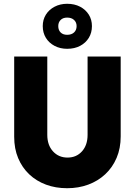

<svg xmlns="http://www.w3.org/2000/svg" viewBox="-20 -979 713 1015"><path d="M618 -258Q618 -258 618 -258Q618 -258 618 -258Q618 -195 596.5 -144.5Q575 -94 536.5 -58Q498 -22 446.5 -3Q395 16 335 16Q274 16 223 -3Q172 -22 134.5 -57.5Q97 -93 76 -143Q55 -193 55 -256Q55 -361 55 -468Q55 -575 55 -680Q99 -680 143 -680Q187 -680 230 -680Q230 -577 230 -473Q230 -369 230 -266Q230 -212 260 -179Q290 -146 337 -146Q384 -146 413.5 -179Q443 -212 443 -266Q443 -369 443 -473Q443 -577 443 -680Q487 -680 531 -680Q575 -680 618 -680Q618 -576 618 -469Q618 -362 618 -258ZM335 -721Q335 -721 335 -721Q335 -721 335 -721Q298 -721 268.5 -736.5Q239 -752 222.5 -779Q206 -806 206 -841Q206 -875 222.5 -901.5Q239 -928 268.5 -943.5Q298 -959 335 -959Q374 -959 403.5 -943.5Q433 -928 449.5 -901.5Q466 -875 466 -841Q466 -806 449.5 -779Q433 -752 403.5 -736.5Q374 -721 335 -721ZM335 -795Q335 -795 335 -795Q335 -795 335 -795Q358 -795 371.5 -807.5Q385 -820 385 -841Q385 -861 371.5 -873.5Q358 -886 335 -886Q313 -886 300.5 -873.5Q288 -861 288 -841Q288 -820 300.5 -807.5Q313 -795 335 -795Z"/></svg>

Font: Tilt Warp
Style: Regular
Weight: 400
Designer: Andy Clymer
Foundry: Andy Clymer
Version: Version 1.000